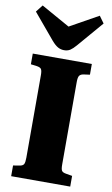

<svg xmlns="http://www.w3.org/2000/svg" viewBox="-106 -1042 636 1095"><g transform="rotate(10 212.0 -495.0)"><path d="M41 0V-62L78 -68Q97 -71 102.5 -81.5Q108 -92 108 -119V-597Q108 -622 102 -631.5Q96 -641 74 -644L41 -648V-710H383V-648L346 -643Q329 -640 322.5 -630Q316 -620 316 -593V-116Q316 -89 322 -80Q328 -71 348 -68L383 -62V0ZM213 -760Q194 -760 177.5 -769Q161 -778 141 -801L17 -949L49 -990L215 -897L380 -989L409 -949L281 -800Q263 -779 248.5 -769.5Q234 -760 213 -760Z"/></g></svg>

Font: Literata 36pt ExtraBold
Style: Regular
Weight: 800
Designer: Latin by Veronika Burian and Jose Scaglione. Greek by Irene Vlachou. Cyrillic by Vera Evstafieva.
Foundry: TypeTogether
Version: Version 3.002